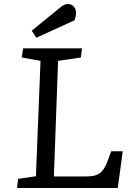

<svg xmlns="http://www.w3.org/2000/svg" viewBox="-20 -942 678 962"><path d="M71 -46 160 -59 183 -637 89 -654 96 -700H391L385 -654L271 -637L250 -58H412Q440 -58 459.5 -64Q479 -70 494 -88Q509 -106 522 -143L537 -184H595L570 0H65ZM276 -900Q289 -911 299 -916.5Q309 -922 319 -922Q338 -922 349.5 -909Q361 -896 361 -877Q361 -868 359 -859.5Q357 -851 353 -840L162 -753L139 -788Z"/></svg>

Font: Literata 7pt
Style: Italic
Weight: 400
Italic angle: -2°
Designer: Latin by Veronika Burian and Jose Scaglione. Greek by Irene Vlachou. Cyrillic by Vera Evstafieva
Foundry: TypeTogether
Version: Version 3.002